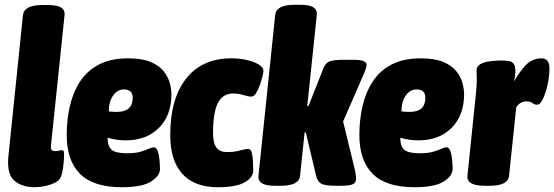

<svg xmlns="http://www.w3.org/2000/svg" viewBox="-20 -775 2318 803"><path d="M125 8Q72 8 40 -19.5Q8 -47 15 -120L76 -712Q81 -754 157 -754H179Q219 -754 235.5 -743.5Q252 -733 250 -712L193 -165Q192 -154 195.5 -148.5Q199 -143 212 -143Q220 -143 227.5 -145Q235 -147 240 -147Q244 -147 246 -143.5Q248 -140 248 -127Q248 -105 244 -75.5Q240 -46 233 -32Q228 -20 210 -11Q192 -2 169 3Q146 8 125 8Z M490 8Q370 8 314.5 -48Q259 -104 259 -210Q259 -273 272 -330.5Q285 -388 314.5 -433.5Q344 -479 393.5 -505Q443 -531 516 -531Q575 -531 611 -515.5Q647 -500 665.5 -476Q684 -452 690.5 -426.5Q697 -401 697 -381Q697 -293 645 -240.5Q593 -188 506 -188Q467 -188 430 -199Q430 -163 447 -148.5Q464 -134 512 -134Q546 -134 568 -140.5Q590 -147 603 -153Q616 -159 623 -159Q634 -159 639.5 -143.5Q645 -128 647 -106.5Q649 -85 649 -68Q649 -40 612 -16Q575 8 490 8ZM469 -307Q535 -307 535 -366Q535 -401 498 -401Q471 -401 453 -375.5Q435 -350 435 -309Q443 -308 452 -307.5Q461 -307 469 -307Z M891 8Q793 8 742.5 -48Q692 -104 692 -209Q692 -363 759 -447Q826 -531 947 -531Q982 -531 1012.5 -524Q1043 -517 1062.5 -505Q1082 -493 1082 -477Q1082 -473 1078 -456.5Q1074 -440 1067 -420Q1060 -400 1051 -385.5Q1042 -371 1031 -371Q1018 -371 998 -377.5Q978 -384 955 -384Q912 -384 891.5 -344.5Q871 -305 871 -219Q871 -177 885 -158Q899 -139 929 -139Q960 -139 982.5 -145.5Q1005 -152 1018 -152Q1029 -152 1033 -136.5Q1037 -121 1038 -99.5Q1039 -78 1039 -61Q1039 -33 1003.5 -12.5Q968 8 891 8Z M1132 2Q1092 2 1075.5 -8.5Q1059 -19 1061 -40L1131 -713Q1136 -755 1212 -755H1234Q1274 -755 1290.5 -744.5Q1307 -734 1305 -713L1265 -331H1270L1332 -488Q1341 -511 1357.5 -518Q1374 -525 1420 -525H1458Q1490 -525 1502.5 -518.5Q1515 -512 1513 -501Q1512 -494 1510 -487.5Q1508 -481 1503 -469L1415 -267L1463 -70Q1470 -40 1469 -24Q1468 -9 1453 -3.5Q1438 2 1402 2H1388Q1340 2 1324 -6.5Q1308 -15 1302 -40L1259 -221H1254L1235 -40Q1231 2 1154 2Z M1714 8Q1594 8 1538.5 -48Q1483 -104 1483 -210Q1483 -273 1496 -330.5Q1509 -388 1538.5 -433.5Q1568 -479 1617.5 -505Q1667 -531 1740 -531Q1799 -531 1835 -515.5Q1871 -500 1889.5 -476Q1908 -452 1914.5 -426.5Q1921 -401 1921 -381Q1921 -293 1869 -240.5Q1817 -188 1730 -188Q1691 -188 1654 -199Q1654 -163 1671 -148.5Q1688 -134 1736 -134Q1770 -134 1792 -140.5Q1814 -147 1827 -153Q1840 -159 1847 -159Q1858 -159 1863.5 -143.5Q1869 -128 1871 -106.5Q1873 -85 1873 -68Q1873 -40 1836 -16Q1799 8 1714 8ZM1693 -307Q1759 -307 1759 -366Q1759 -401 1722 -401Q1695 -401 1677 -375.5Q1659 -350 1659 -309Q1667 -308 1676 -307.5Q1685 -307 1693 -307Z M2007 2Q1931 2 1935 -40L1971 -389Q1972 -397 1973 -413Q1974 -429 1974 -440Q1974 -450 1973.5 -459.5Q1973 -469 1973 -480Q1973 -498 1989.5 -507Q2006 -516 2030.5 -519Q2055 -522 2078 -522Q2098 -522 2113 -518.5Q2128 -515 2133.5 -497Q2139 -479 2130 -435Q2150 -471 2177.5 -501Q2205 -531 2245 -531Q2278 -531 2278 -489Q2278 -467 2274 -441Q2270 -415 2262.5 -391.5Q2255 -368 2246 -352.5Q2237 -337 2226 -337Q2216 -337 2207 -344Q2198 -351 2181 -351Q2167 -351 2155.5 -343.5Q2144 -336 2139 -325L2109 -40Q2105 2 2027 2Z"/></svg>

Font: Asap Condensed Condensed Black
Style: Italic
Weight: 900
Width: 3
Italic angle: -6°
Designer: Pablo Cosgaya
Foundry: Omnibus-Type
Version: Version 3.001; ttfautohint (v1.8.4.7-5d5b)